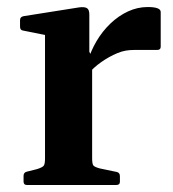

<svg xmlns="http://www.w3.org/2000/svg" viewBox="-20 -526 491 546"><path d="M108 0V-313H242V0ZM437 -393Q437 -384 427 -384H363Q349 -384 337.5 -382Q326 -380 314 -375Q290 -365 268 -349.5Q246 -334 230 -315L229 -350Q238 -381 254.5 -409Q271 -437 294 -459Q317 -481 344 -493.5Q371 -506 400 -506Q437 -506 437 -492ZM56 0Q47 0 47 -10V-26Q47 -36 57 -38L85 -45Q101 -50 104.5 -55Q108 -60 108 -75V-180H242V-76Q242 -60 245.5 -55.5Q249 -51 264 -47L312 -37Q321 -35 321 -25V-9Q321 0 311 0ZM108 -313V-462L126 -423L46 -439Q37 -440 37 -450V-469Q37 -478 47 -480L205 -505Q220 -507 227 -503Q234 -499 234 -485V-379L242 -362V-313Z"/></svg>

Font: Hahmlet SemiBold
Style: Regular
Weight: 600
Version: Version 1.002